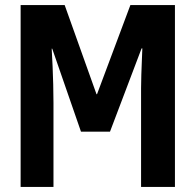

<svg xmlns="http://www.w3.org/2000/svg" viewBox="-20 -734 768 754"><path d="M61 0V-714H234L359 -364H361L492 -714H667V0H534V-336Q534 -361 534 -387.5Q534 -414 535 -441Q536 -468 537 -494Q538 -520 539 -544H536L412 -217H298L185 -543H183Q185 -510 186.5 -474.5Q188 -439 189 -403Q190 -367 190 -330V0Z"/></svg>

Font: Noto Sans Display ExtraCondensed
Style: Bold
Weight: 700
Width: 2
Designer: Monotype Design Team
Foundry: Monotype Imaging Inc.
Version: Version 2.003